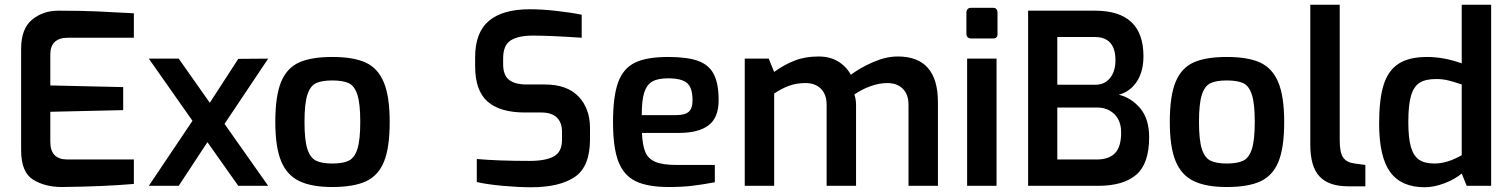

<svg xmlns="http://www.w3.org/2000/svg" viewBox="-20 -783 6364 809"><path d="M69 -151V-577Q69 -662 115 -700Q161 -738 226 -738Q320 -738 388 -735Q456 -732 544 -727V-624H265Q230 -624 211 -606.5Q192 -589 192 -554V-423L499 -416V-319L192 -312V-185Q192 -111 264 -111H544V-8Q418 3 240 5Q170 5 119.5 -26Q69 -57 69 -151Z M926 -261 1110 0H984L854 -184L733 0H607L791 -274L607 -536H733L864 -350L984 -535L1110 -536Z M1140 -269Q1140 -379 1164.5 -438Q1189 -497 1240.5 -520Q1292 -543 1380 -543Q1469 -543 1520.5 -519.5Q1572 -496 1597 -436.5Q1622 -377 1622 -269Q1622 -161 1598 -102Q1574 -43 1522 -19Q1470 5 1380 5Q1293 5 1241 -20Q1189 -45 1164.5 -104Q1140 -163 1140 -269ZM1498 -270Q1498 -346 1486 -383.5Q1474 -421 1449.5 -432.5Q1425 -444 1380 -444Q1336 -444 1311.5 -432.5Q1287 -421 1275 -383.5Q1263 -346 1263 -270Q1263 -193 1275 -155.5Q1287 -118 1311.5 -106Q1336 -94 1380 -94Q1425 -94 1449.5 -106Q1474 -118 1486 -155.5Q1498 -193 1498 -270Z M1989 -16V-113Q2079 -105 2212 -105Q2279 -105 2313.5 -124Q2348 -143 2348 -193V-228Q2348 -267 2326 -288Q2304 -309 2261 -309H2192Q2087 -309 2034.5 -355Q1982 -401 1982 -504V-542Q1982 -646 2040 -695Q2098 -744 2212 -744Q2264 -744 2325.5 -737Q2387 -730 2431 -721V-624Q2296 -633 2226 -633Q2163 -633 2131.5 -612.5Q2100 -592 2100 -537V-512Q2100 -467 2124.5 -447Q2149 -427 2199 -427H2276Q2369 -427 2417.5 -376.5Q2466 -326 2466 -243V-196Q2466 -81 2402 -37.5Q2338 6 2218 6Q2164 6 2098 0Q2032 -6 1989 -16Z M2563 -268Q2563 -377 2584.5 -436Q2606 -495 2655.5 -519Q2705 -543 2795 -543Q2874 -543 2920 -527Q2966 -511 2987 -471.5Q3008 -432 3008 -361Q3008 -287 2965.5 -255Q2923 -223 2842 -223H2685Q2687 -171 2699 -142.5Q2711 -114 2741.5 -101Q2772 -88 2830 -88H2992V-15Q2938 -5 2895.5 0Q2853 5 2798 5Q2709 5 2658.5 -19.5Q2608 -44 2585.5 -102.5Q2563 -161 2563 -268ZM2830 -298Q2866 -298 2882 -312Q2898 -326 2898 -361Q2898 -413 2875 -433Q2852 -453 2795 -453Q2752 -453 2728.5 -439.5Q2705 -426 2694.5 -393Q2684 -360 2684 -298Z M3118 -536H3219L3242 -480Q3285 -511 3329 -528Q3373 -545 3429 -545Q3477 -545 3511.5 -524Q3546 -503 3565 -468Q3607 -499 3660.5 -522Q3714 -545 3763 -545Q3932 -545 3932 -352V0H3808V-342Q3808 -385 3784 -409Q3760 -433 3719 -433Q3685 -433 3648.5 -420Q3612 -407 3580 -385Q3587 -365 3587 -339V0H3463V-342Q3463 -385 3439 -409Q3415 -433 3374 -433Q3337 -433 3306 -422Q3275 -411 3242 -389V0H3118Z M4052 -639V-730Q4052 -739 4057 -744.5Q4062 -750 4071 -750H4165Q4174 -750 4178.5 -744.5Q4183 -739 4183 -730V-639Q4183 -621 4165 -621H4071Q4063 -621 4057.5 -626Q4052 -631 4052 -639ZM4055 -536H4179V0H4055Z M4312 -738H4594Q4798 -738 4798 -546Q4798 -481 4769.5 -438.5Q4741 -396 4694 -384Q4747 -371 4784.5 -326.5Q4822 -282 4822 -204Q4822 -94 4768 -47Q4714 0 4606 0H4312ZM4596 -426Q4634 -426 4657 -454Q4680 -482 4680 -529Q4680 -627 4593 -627H4435V-426ZM4602 -111Q4652 -111 4678 -137.5Q4704 -164 4704 -225Q4704 -274 4675.5 -302Q4647 -330 4602 -330H4435V-111Z M4909 -269Q4909 -379 4933.5 -438Q4958 -497 5009.5 -520Q5061 -543 5149 -543Q5238 -543 5289.5 -519.5Q5341 -496 5366 -436.5Q5391 -377 5391 -269Q5391 -161 5367 -102Q5343 -43 5291 -19Q5239 5 5149 5Q5062 5 5010 -20Q4958 -45 4933.5 -104Q4909 -163 4909 -269ZM5267 -270Q5267 -346 5255 -383.5Q5243 -421 5218.5 -432.5Q5194 -444 5149 -444Q5105 -444 5080.5 -432.5Q5056 -421 5044 -383.5Q5032 -346 5032 -270Q5032 -193 5044 -155.5Q5056 -118 5080.5 -106Q5105 -94 5149 -94Q5194 -94 5218.5 -106Q5243 -118 5255 -155.5Q5267 -193 5267 -270Z M5501 -173V-763H5625V-190Q5625 -139 5640 -118.5Q5655 -98 5688 -94L5733 -88V2H5660Q5579 2 5540 -39.5Q5501 -81 5501 -173Z M5791 -263Q5791 -365 5810 -425.5Q5829 -486 5873 -514.5Q5917 -543 5993 -543Q6064 -543 6139 -516V-763H6263V0H6160L6139 -52Q6113 -29 6068 -11.5Q6023 6 5983 6Q5885 6 5838 -57.5Q5791 -121 5791 -263ZM6139 -129V-427Q6107 -438 6083 -444Q6059 -450 6031 -450Q5987 -450 5962 -434.5Q5937 -419 5925.5 -380Q5914 -341 5914 -269Q5914 -201 5925 -163.5Q5936 -126 5959.5 -110Q5983 -94 6024 -94Q6078 -94 6139 -129Z"/></svg>

Font: Exo SemiBold
Style: Regular
Weight: 600
Designer: Natanael Gama
Foundry: Natanael Gama
Version: Version 1.500